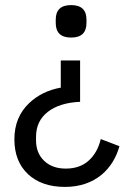

<svg xmlns="http://www.w3.org/2000/svg" viewBox="-20 -548 507 762"><path d="M237.8 193.8Q324.7 193.8 383.8 145Q434.1 102.5 454.1 32.2L379.9 3.9Q367.2 57.6 332 89.4Q296.9 121.1 241.2 121.1Q187.5 121.1 155.3 90.3Q123 59.6 123 8.8V-4.9Q123 -67.4 169.4 -103.8Q215.8 -140.1 297.9 -144V-308.1H221.2V-200.2Q147 -187 96.2 -139.2Q37.1 -83.5 37.1 4.9Q37.1 92.3 91.1 143.1Q145 193.8 237.8 193.8ZM323.2 -457V-470.2Q323.2 -527.8 262.2 -527.8Q201.2 -527.8 201.2 -470.2V-457Q201.2 -398.9 262.2 -398.9Q323.2 -398.9 323.2 -457Z"/></svg>

Font: Plexus Sans
Style: Regular
Weight: 400
Version: Version 2.001;PS 002.001;hotconv 1.0.70;makeotf.lib2.5.58329